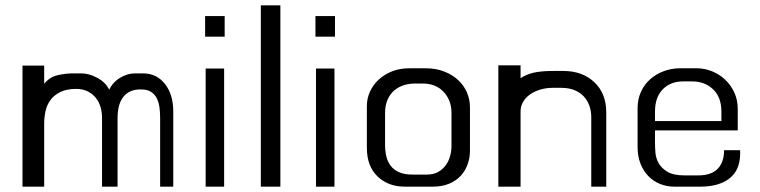

<svg xmlns="http://www.w3.org/2000/svg" viewBox="-20 -673 2837 717"><path d="M64 -428H145V-360Q165 -385 194.5 -392Q224 -399 253 -399H284Q312 -399 343 -382.5Q374 -366 388 -338Q401 -366 428.5 -382.5Q456 -399 484 -399H514Q565 -399 596 -359.5Q627 -320 627 -257V24H578V-232Q578 -253 575.5 -272Q573 -291 565.5 -306Q558 -321 544 -330Q530 -339 507 -339Q465 -340 442 -313Q419 -286 419 -230V24H361V-234Q361 -255 355 -274.5Q349 -294 337 -308.5Q325 -323 307 -332Q289 -341 265 -341Q229 -341 205.5 -329.5Q182 -318 168.5 -299.5Q155 -281 150 -258Q145 -235 145 -212V24H64Z M746 -613H819V-536H746ZM748 -417H817V24H748Z M954 -653H1027V24H954Z M1158 -613H1231V-536H1158ZM1160 -417H1229V24H1160Z M1350 -277Q1350 -305 1361.5 -330.5Q1373 -356 1394 -375.5Q1415 -395 1444 -406.5Q1473 -418 1508 -418H1570Q1609 -418 1640 -405.5Q1671 -393 1692 -373Q1713 -353 1724 -327Q1735 -301 1735 -273V-111Q1735 -83 1726 -58.5Q1717 -34 1699.5 -15.5Q1682 3 1656 13.5Q1630 24 1597 24H1491Q1430 24 1390 -14Q1350 -52 1350 -121ZM1418 -132Q1418 -110 1422.5 -90Q1427 -70 1438.5 -54.5Q1450 -39 1470 -30Q1490 -21 1522 -21H1573Q1599 -21 1616.5 -31Q1634 -41 1645 -56.5Q1656 -72 1661 -90.5Q1666 -109 1666 -127V-252Q1666 -298 1637 -329.5Q1608 -361 1559 -361H1529Q1507 -361 1487 -354.5Q1467 -348 1451.5 -334.5Q1436 -321 1427 -300Q1418 -279 1418 -251Z M1841 -429H1924V-381Q1945 -395 1972.5 -401.5Q2000 -408 2046 -408H2084Q2155 -408 2199.5 -366Q2244 -324 2244 -253V24H2188V-236Q2188 -258 2181 -278Q2174 -298 2160 -313Q2146 -328 2125 -336.5Q2104 -345 2076 -345H2044Q2020 -345 1998 -338.5Q1976 -332 1959.5 -320.5Q1943 -309 1933.5 -292.5Q1924 -276 1924 -257V24H1841Z M2361 -269Q2361 -303 2374 -331Q2387 -359 2409 -378Q2431 -397 2459.5 -407.5Q2488 -418 2520 -418H2582Q2611 -418 2638.5 -407Q2666 -396 2687.5 -376Q2709 -356 2722 -328Q2735 -300 2735 -266V-186H2426V-140Q2426 -125 2427.5 -104Q2429 -83 2439.5 -64Q2450 -45 2472.5 -31.5Q2495 -18 2536 -18H2587Q2636 -18 2660 -42.5Q2684 -67 2684 -112H2744V-100Q2744 -38 2704.5 -7Q2665 24 2596 24H2498Q2470 24 2445 14Q2420 4 2401.5 -15Q2383 -34 2372 -61.5Q2361 -89 2361 -124ZM2674 -221V-256Q2674 -310 2643 -339.5Q2612 -369 2565 -369H2531Q2484 -369 2455 -339.5Q2426 -310 2426 -256V-221Z"/></svg>

Font: BM HANNA Air
Style: Regular
Weight: 400
Designer: Woowa Brothers : Cheoljun Lim; Soyoung Lee; Taehyun Cha; Byungsun Park; Minjin Kim; Hyesun Chae; Myungsoo Han; Bongjin K
Foundry: Sandoll Communications Inc.
Version: Version 1.000;PS 1;hotconv 16.6.51;makeotf.lib2.5.65220